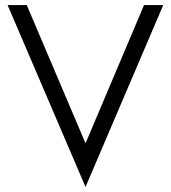

<svg xmlns="http://www.w3.org/2000/svg" viewBox="-20 -700 677 761"><path d="M319 41 627 -680H551L319 -132L86 -680H10Z"/></svg>

Font: GI
Style: Regular
Weight: 400
Designer: Alfredo Marco Pradil
Version: Version 1.01 2015